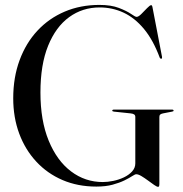

<svg xmlns="http://www.w3.org/2000/svg" viewBox="-20 -730 728 762"><path d="M612.5 -1.5Q612.5 6.5 611.2 9Q610 11.5 607.5 11.5Q602.5 11.5 591.8 4Q581 -3.5 567.5 -13.5Q554 -23.5 541.5 -31Q529 -38.5 520.5 -38.5Q516 -38.5 504.5 -31Q493 -23.5 473.8 -14Q454.5 -4.5 427 3Q399.5 10.5 362.5 10.5Q288.5 10.5 228 -15.5Q167.5 -41.5 123.8 -88.8Q80 -136 56.2 -200Q32.5 -264 32.5 -340Q32.5 -423 57.8 -491.2Q83 -559.5 128.8 -608.5Q174.5 -657.5 237 -684Q299.5 -710.5 374.5 -710.5Q421 -710.5 452 -698.5Q483 -686.5 500 -674.8Q517 -663 522 -663Q529.5 -663 541 -674.5Q552.5 -686 563.8 -697.8Q575 -709.5 580 -709.5Q581.5 -709.5 582.8 -708Q584 -706.5 585 -702L623 -504.5Q623.5 -502 623 -500Q622.5 -498 621 -497Q619.5 -496.5 617.8 -497.2Q616 -498 614 -501Q588 -571 551.5 -615Q515 -659 470.5 -679.8Q426 -700.5 375.5 -700.5Q307.5 -700.5 254.5 -662Q201.5 -623.5 171 -548.5Q140.5 -473.5 140.5 -363Q140.5 -251.5 173.2 -171.8Q206 -92 262 -49.8Q318 -7.5 388 -7.5Q407 -7.5 429.2 -12Q451.5 -16.5 471.5 -26Q491.5 -35.5 504.2 -49.5Q517 -63.5 517 -81.5V-266Q517 -272.5 512.5 -275.8Q508 -279 498.5 -280L432 -287Q428.5 -287.5 427 -288.5Q425.5 -289.5 425.5 -291Q425.5 -292.5 427 -293.8Q428.5 -295 431.5 -295H663.5Q666 -295 667.5 -293.8Q669 -292.5 669 -291Q669 -289.5 667.5 -288.5Q666 -287.5 663 -287L627 -280Q619.5 -278.5 616 -275.5Q612.5 -272.5 612.5 -266Z"/></svg>

Font: Fraunces 96pt
Style: Regular
Weight: 400
Version: Version 1.000;[b76b70a41]